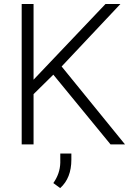

<svg xmlns="http://www.w3.org/2000/svg" viewBox="-20 -731 671 972"><path d="M250 -353 149.9 -254.4V0H89.8V-710.9H149.9V-327.6L514.2 -710.9H589.8L292 -394.5L612.8 0H539.6ZM284.7 221.2 250 195.8Q283.7 147.9 285.2 93.3V46.4H341.3V77.1Q341.3 170.4 284.7 221.2Z"/></svg>

Font: RobotoInd Light
Style: Regular
Weight: 300
Designer: Google
Version: Version 2.001151; 2014